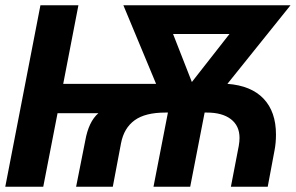

<svg xmlns="http://www.w3.org/2000/svg" viewBox="-20 -708 1123 728"><path d="M755.9 -281.2 701.2 0H562L616.7 -281.2H606.9Q530.8 -281.2 490.5 -252Q450.2 -222.7 439 -165.5L407.7 0H268.6L303.2 -174.3Q315.9 -246.6 353 -278.8H198.2L144 0H0L133.3 -688H277.3L219.7 -390.1H571.8L447.8 -688H1081.5L842.3 -390.1Q932.6 -383.3 979.5 -333.7Q1026.4 -284.2 1026.4 -197.8Q1026.4 -166 1021 -138.2L995.1 0H855.5L885.3 -154.8Q888.2 -170.9 888.2 -185.1Q888.2 -231 855.5 -256.1Q822.8 -281.2 764.6 -281.2ZM707.5 -397 850.1 -579.1H636.2Z"/></svg>

Font: Liberation Sans
Style: Bold Italic
Weight: 700
Italic angle: -12°
Designer: Steve Matteson
Foundry: Ascender Corporation
Version: Version 2.1.5